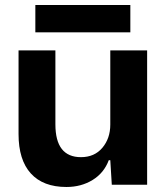

<svg xmlns="http://www.w3.org/2000/svg" viewBox="-20 -737 670 766"><path d="M245 9Q152 9 103 -45Q54 -99 54 -202V-536H201V-241Q201 -110 303 -110Q357 -110 388.5 -147.5Q420 -185 420 -240V-536H567V0H426L420 -98H414Q395 -47 349.5 -19Q304 9 245 9ZM121 -608V-717H500V-608Z"/></svg>

Font: Mona Sans
Style: Bold
Weight: 700
Designer: Deni Anggara
Foundry: GitHub
Version: Version 2.000;Glyphs 3.2.3 (3260)